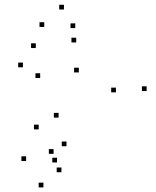

<svg xmlns="http://www.w3.org/2000/svg" viewBox="-20 -770 660 811"><path d="M599.4 -385.4V-405.4H579.4V-385.4ZM301.8 -590.7V-610.7H281.8V-590.7ZM131.2 -567.1V-587.1H111.2V-567.1ZM76.8 -485.7V-505.7H56.8V-485.7ZM149.7 -440.5V-460.5H129.7V-440.5ZM313 -464V-484H293V-464ZM469.6 -379.9V-399.9H449.6V-379.9ZM227.5 -273.2V-293.2H207.5V-273.2ZM143.5 -223.5V-243.5H123.5V-223.5ZM260.9 -152.3V-172.3H240.9V-152.3ZM239.5 -42.5V-62.5H219.5V-42.5ZM206.3 -120.2V-140.2H186.3V-120.2ZM220.9 -83.8V-103.8H200.9V-83.8ZM297.9 -651.3V-671.3H277.9V-651.3ZM250.1 -729.8V-749.8H230.1V-729.8ZM166.9 -656.2V-676.2H146.9V-656.2ZM90.4 -89.8V-109.8H70.4V-89.8ZM163.4 21.6V1.6H143.4V21.6Z"/></svg>

Font: Monaspace Radon Dots Var
Style: Regular
Weight: 400
Designer: Riley Cran and the Lettermatic Team
Version: Version 1.100 (Monaspace Radon Dots)